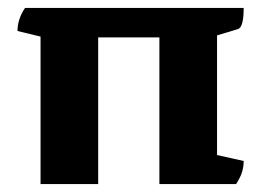

<svg xmlns="http://www.w3.org/2000/svg" viewBox="-20 -463 670 483"><path d="M593 -443Q593 -395 579 -390L526 -374V-73L593 -58Q593 -44 589 -30.5Q585 -17 574 0H381V-369H227V0H82V-371L24 -385Q24 -415 43 -443Z"/></svg>

Font: Petrona ExtraBold
Style: Regular
Weight: 800
Designer: Ringo R. Seeber
Foundry: Ringo R. Seeber
Version: Version 2.001; ttfautohint (v1.8.3)